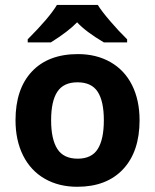

<svg xmlns="http://www.w3.org/2000/svg" viewBox="-20 -731 615 761"><path d="M182.6 -254.4Q182.6 -179.2 207.3 -140.6Q231.9 -102.1 288.1 -102.1Q343.3 -102.1 367.4 -140.4Q391.6 -178.7 391.6 -254.4Q391.6 -329.6 367.2 -367.2Q342.8 -404.8 287.1 -404.8Q231.9 -404.8 207.3 -367.4Q182.6 -330.1 182.6 -254.4ZM533.2 -254.4Q533.2 -130.4 468 -60.5Q402.8 9.3 286.1 9.3Q212.9 9.3 157.2 -22.7Q101.6 -54.7 71.5 -114.7Q41.5 -174.8 41.5 -254.4Q41.5 -378.4 106.4 -447.5Q171.4 -516.6 289.1 -516.6Q361.8 -516.6 417.7 -484.9Q473.6 -453.1 503.4 -393.6Q533.2 -334 533.2 -254.4ZM391.6 -563Q320.3 -605 285.6 -642.6Q250.5 -606 181.6 -563H89.8V-575.2Q175.3 -660.6 205.6 -711.4H367.7Q381.8 -688 416.5 -647.5Q451.2 -606.9 483.9 -575.2V-563Z"/></svg>

Font: Bpm'online Open Sans
Style: Bold
Weight: 700
Foundry: Ascender Corporation
Version: Version 1.10